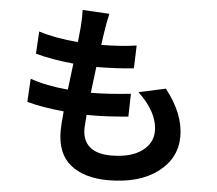

<svg xmlns="http://www.w3.org/2000/svg" viewBox="-57 -870 1115 988"><g transform="rotate(5 500.0 -375.5)"><path d="M653.3 -409.2 792 -439.5Q887.7 -318.4 887.7 -201.2Q887.7 -87.9 792.5 -16.1Q697.3 55.7 537.1 55.7Q414.1 55.7 342.8 -1Q271.5 -57.6 271.5 -176.8Q271.5 -205.1 278.3 -277.3Q165 -288.1 87.9 -309.6L94.7 -429.7Q177.7 -400.4 290 -390.6Q293 -413.1 298.3 -459Q303.7 -504.9 306.6 -526.4Q196.3 -537.1 110.4 -560.5L117.2 -675.8Q201.2 -648.4 320.3 -638.7Q323.2 -661.1 328.1 -717.8Q332 -772.5 330.1 -805.7L468.8 -797.9Q457 -745.1 452.1 -710Q450.2 -701.2 446.8 -675.3Q443.4 -649.4 441.4 -634.8Q545.9 -635.7 623 -647.5L619.1 -529.3Q521.5 -519.5 425.8 -519.5Q416 -446.3 409.2 -384.8H416Q494.1 -384.8 615.2 -397.5L612.3 -279.3Q501 -269.5 436.5 -269.5H397.5Q396.5 -258.8 395.5 -243.2Q394.5 -227.5 393.6 -216.8Q392.6 -206.1 392.6 -198.2Q392.6 -136.7 430.2 -104.5Q467.8 -72.3 541 -72.3Q641.6 -72.3 698.2 -112.8Q754.9 -153.3 754.9 -216.8Q754.9 -313.5 653.3 -409.2Z"/></g></svg>

Font: Nasu
Style: Bold
Weight: 700
Designer: Ryoko NISHIZUKA (kana &amp; ideographs); Paul D. Hunt (Latin, Greek &amp; Cyrillic); Wenlong ZHANG (bopomofo); Sandoll C
Version: Version 2014.1215